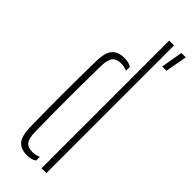

<svg xmlns="http://www.w3.org/2000/svg" viewBox="-267 -823 851 851"><g transform="rotate(45 159.0 -397.0)"><path d="M49.5 -92Q48.5 -143 48 -193Q47.5 -243 47.5 -293.5Q47.5 -344 48 -397.2Q48.5 -450.5 49.5 -508Q50.5 -560.5 69.5 -583Q88.5 -605.5 129 -605.5Q143 -605.5 153.8 -602.8Q164.5 -600 173 -594.5V-570Q157.5 -578 134 -578Q106 -578 93.5 -562.2Q81 -546.5 80 -509Q78.5 -430 78.2 -360.2Q78 -290.5 78.2 -224.8Q78.5 -159 80 -91Q81 -54 93 -38Q105 -22 133 -22Q156.5 -22 173 -30.5V-7Q164.5 -1 153.2 2.2Q142 5.5 128 5.5Q87.5 5.5 69 -17.2Q50.5 -40 49.5 -92ZM214 0V-800H244.5V0ZM273.5 -697 291 -799.5H318.5L300 -697Z"/></g></svg>

Font: Big Shoulders Stencil Display Thin ExtraLight
Style: Regular
Weight: 250
Version: Version 2.001